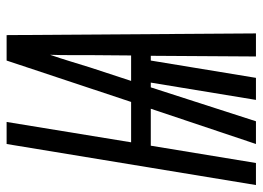

<svg xmlns="http://www.w3.org/2000/svg" viewBox="-150 -650 775 566"><g transform="rotate(-90 237.0 -367.5)"><path d="M-26 0 95 -735H160L100 -368H219L341 -735H416L421 0H353L355 -310H341L290 0H225L276 -310H262L162 0H95L199 -310H90L39 0ZM281 -368H356L357 -490Q357 -519 357 -548.5Q357 -578 358 -607Q348 -578 339 -548.5Q330 -519 321 -490Z"/></g></svg>

Font: Iosevka
Style: Italic
Weight: 400
Italic angle: -9°
Monospace: yes
Designer: Belleve Invis
Foundry: Belleve Invis
Version: Version 32.5.0; ttfautohint (v1.8.4)